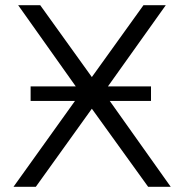

<svg xmlns="http://www.w3.org/2000/svg" viewBox="-20 -720 708 740"><path d="M403 -331H562V-387H396L619 -700H533L334 -423L135 -700H50L272 -387H98V-331H269L32 0H118L334 -301L551 0H638Z"/></svg>

Font: Talent
Style: Regular
Weight: 400
Designer: Mike Powis
Version: Version 1.001;hotconv 1.0.109;makeotfexe 2.5.65596